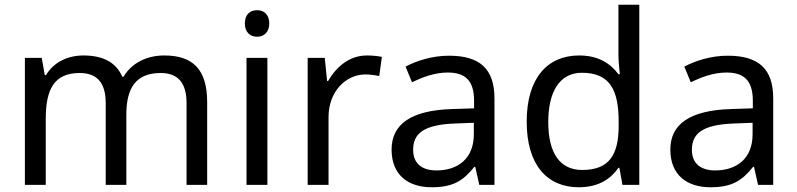

<svg xmlns="http://www.w3.org/2000/svg" viewBox="-20 -780 3363 810"><path d="M673 -546C603 -546 537 -517 501 -456H496C470 -517 414 -546 332 -546C268 -546 207 -519 174 -463H169L156 -536H85V0H173V-278C173 -403 208 -472 316 -472C391 -472 426 -429 426 -345V0H513V-296C513 -410 554 -472 658 -472C732 -472 767 -429 767 -345V0H854V-349C854 -487 794 -546 673 -546Z M1065 -737C1036 -737 1013 -720 1013 -681C1013 -643 1036 -625 1065 -625C1092 -625 1116 -643 1116 -681C1116 -720 1092 -737 1065 -737ZM1108 -536H1020V0H1108Z M1528 -546C1453 -546 1398 -497 1364 -438H1360L1350 -536H1278V0H1366V-286C1366 -394 1439 -466 1522 -466C1540 -466 1563 -463 1580 -459L1591 -540C1573 -544 1548 -546 1528 -546Z M1874 -545C1804 -545 1738 -524 1691 -499L1718 -433C1762 -454 1813 -474 1869 -474C1939 -474 1980 -444 1980 -355V-323L1889 -320C1714 -315 1632 -256 1632 -149C1632 -40 1704 10 1801 10C1891 10 1934 -17 1981 -76H1985L2002 0H2066V-365C2066 -490 2004 -545 1874 -545ZM1900 -259 1979 -262V-214C1979 -110 1911 -61 1821 -61C1763 -61 1723 -88 1723 -148C1723 -216 1766 -254 1900 -259Z M2422 10C2506 10 2557 -26 2589 -72H2593L2606 0H2677V-760H2589V-546C2589 -526 2593 -484 2595 -467H2589C2556 -511 2506 -546 2423 -546C2290 -546 2202 -451 2202 -267C2202 -83 2289 10 2422 10ZM2436 -63C2340 -63 2293 -137 2293 -265C2293 -392 2340 -473 2435 -473C2554 -473 2590 -399 2590 -266V-250C2590 -125 2549 -63 2436 -63Z M3050 -545C2980 -545 2914 -524 2867 -499L2894 -433C2938 -454 2989 -474 3045 -474C3115 -474 3156 -444 3156 -355V-323L3065 -320C2890 -315 2808 -256 2808 -149C2808 -40 2880 10 2977 10C3067 10 3110 -17 3157 -76H3161L3178 0H3242V-365C3242 -490 3180 -545 3050 -545ZM3076 -259 3155 -262V-214C3155 -110 3087 -61 2997 -61C2939 -61 2899 -88 2899 -148C2899 -216 2942 -254 3076 -259Z"/></svg>

Font: Noto Sans Newa
Style: Regular
Weight: 400
Designer: Monotype Design Team
Foundry: Monotype Imaging Inc.
Version: Version 2.007